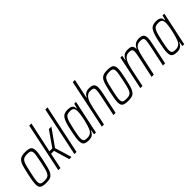

<svg xmlns="http://www.w3.org/2000/svg" viewBox="152 -1739 2742 2742"><g transform="rotate(-45 1523.5 -367.5)"><path d="M147 8Q100 8 72.5 0Q45 -8 32.5 -28.5Q20 -49 20 -85Q20 -114 26.5 -155.5Q33 -197 45 -254Q59 -319 71 -365Q83 -411 96.5 -441Q110 -471 129 -487.5Q148 -504 175 -511Q202 -518 240 -518Q287 -518 314.5 -509.5Q342 -501 354.5 -480Q367 -459 367 -421Q367 -392 360 -351Q353 -310 341 -254Q327 -189 315.5 -144Q304 -99 290 -69Q276 -39 257.5 -22Q239 -5 212 1.5Q185 8 147 8ZM146 -32Q176 -32 196 -37Q216 -42 230.5 -55.5Q245 -69 255.5 -94Q266 -119 275.5 -158.5Q285 -198 297 -254Q308 -312 315.5 -350.5Q323 -389 323 -414Q323 -440 315 -454Q307 -468 289 -473Q271 -478 241 -478Q205 -478 182 -469.5Q159 -461 144 -437.5Q129 -414 117 -369.5Q105 -325 90 -254Q77 -198 70.5 -159Q64 -120 64 -95Q64 -69 72 -55.5Q80 -42 98 -37Q116 -32 146 -32Z M394 0 550 -743H594L495 -280H553L714 -510H764L584 -256L661 0H616L545 -239H487L437 0Z M719 0 875 -743H919L762 0Z M1008 8Q968 8 943 -0.5Q918 -9 906.5 -30Q895 -51 895 -89Q895 -117 901 -159Q907 -201 919 -255Q935 -335 950.5 -386Q966 -437 985 -466Q1004 -495 1031.5 -506.5Q1059 -518 1098 -518Q1126 -518 1148.5 -512.5Q1171 -507 1185.5 -490Q1200 -473 1201 -437H1206L1226 -510H1262L1154 0H1117L1129 -74H1125Q1110 -38 1091 -20.5Q1072 -3 1051 2.5Q1030 8 1008 8ZM1016 -32Q1043 -32 1063 -40.5Q1083 -49 1098 -66Q1113 -83 1123 -109Q1131 -127 1139 -155Q1147 -183 1155.5 -215.5Q1164 -248 1171 -282Q1178 -316 1181.5 -346Q1185 -376 1185 -396Q1185 -441 1167.5 -459.5Q1150 -478 1108 -478Q1076 -478 1055 -470.5Q1034 -463 1019.5 -440.5Q1005 -418 992 -373.5Q979 -329 963 -255Q951 -198 944.5 -160Q938 -122 938 -97Q938 -70 946 -55.5Q954 -41 971.5 -36.5Q989 -32 1016 -32Z M1273 0 1429 -743H1473L1410 -448H1415Q1423 -464 1436 -480Q1449 -496 1472 -507Q1495 -518 1530 -518Q1569 -518 1591.5 -509Q1614 -500 1624 -480.5Q1634 -461 1634 -428Q1634 -408 1629.5 -379Q1625 -350 1619 -321L1551 0H1507L1572 -311Q1580 -349 1584.5 -376Q1589 -403 1589 -422Q1589 -457 1572.5 -467.5Q1556 -478 1517 -478Q1480 -478 1455.5 -459.5Q1431 -441 1415.5 -410Q1400 -379 1390 -340.5Q1380 -302 1371 -261L1316 0Z M1804 8Q1757 8 1729.5 0Q1702 -8 1689.5 -28.5Q1677 -49 1677 -85Q1677 -114 1683.5 -155.5Q1690 -197 1702 -254Q1716 -319 1728 -365Q1740 -411 1753.5 -441Q1767 -471 1786 -487.5Q1805 -504 1832 -511Q1859 -518 1897 -518Q1944 -518 1971.5 -509.5Q1999 -501 2011.5 -480Q2024 -459 2024 -421Q2024 -392 2017 -351Q2010 -310 1998 -254Q1984 -189 1972.5 -144Q1961 -99 1947 -69Q1933 -39 1914.5 -22Q1896 -5 1869 1.5Q1842 8 1804 8ZM1803 -32Q1833 -32 1853 -37Q1873 -42 1887.5 -55.5Q1902 -69 1912.5 -94Q1923 -119 1932.5 -158.5Q1942 -198 1954 -254Q1965 -312 1972.5 -350.5Q1980 -389 1980 -414Q1980 -440 1972 -454Q1964 -468 1946 -473Q1928 -478 1898 -478Q1862 -478 1839 -469.5Q1816 -461 1801 -437.5Q1786 -414 1774 -369.5Q1762 -325 1747 -254Q1734 -198 1727.5 -159Q1721 -120 1721 -95Q1721 -69 1729 -55.5Q1737 -42 1755 -37Q1773 -32 1803 -32Z M2051 0 2158 -510H2194L2182 -436H2188Q2196 -458 2210.5 -476.5Q2225 -495 2248.5 -506.5Q2272 -518 2306 -518Q2367 -518 2387 -499Q2407 -480 2407 -436H2412Q2422 -458 2437 -476.5Q2452 -495 2475.5 -506.5Q2499 -518 2533 -518Q2589 -518 2612 -497.5Q2635 -477 2635 -429Q2635 -408 2631 -382Q2627 -356 2619 -321L2551 0H2507L2573 -311Q2581 -351 2586 -378.5Q2591 -406 2591 -425Q2591 -458 2575 -468Q2559 -478 2525 -478Q2487 -478 2463 -463Q2439 -448 2425 -419.5Q2411 -391 2400.5 -351Q2390 -311 2379 -261L2323 0H2278L2345 -311Q2353 -351 2358 -379Q2363 -407 2363 -426Q2363 -459 2347 -468.5Q2331 -478 2298 -478Q2260 -478 2235 -459.5Q2210 -441 2194.5 -410Q2179 -379 2168.5 -340Q2158 -301 2149 -261L2094 0Z M2791 8Q2751 8 2726 -0.5Q2701 -9 2689.5 -30Q2678 -51 2678 -89Q2678 -117 2684 -159Q2690 -201 2702 -255Q2718 -335 2733.5 -386Q2749 -437 2768 -466Q2787 -495 2814.5 -506.5Q2842 -518 2881 -518Q2909 -518 2931.5 -512.5Q2954 -507 2968.5 -490Q2983 -473 2984 -437H2989L3009 -510H3045L2937 0H2900L2912 -74H2908Q2893 -38 2874 -20.5Q2855 -3 2834 2.5Q2813 8 2791 8ZM2799 -32Q2826 -32 2846 -40.5Q2866 -49 2881 -66Q2896 -83 2906 -109Q2914 -127 2922 -155Q2930 -183 2938.5 -215.5Q2947 -248 2954 -282Q2961 -316 2964.5 -346Q2968 -376 2968 -396Q2968 -441 2950.5 -459.5Q2933 -478 2891 -478Q2859 -478 2838 -470.5Q2817 -463 2802.5 -440.5Q2788 -418 2775 -373.5Q2762 -329 2746 -255Q2734 -198 2727.5 -160Q2721 -122 2721 -97Q2721 -70 2729 -55.5Q2737 -41 2754.5 -36.5Q2772 -32 2799 -32Z"/></g></svg>

Font: Saira Condensed ExtraLight
Style: Italic
Weight: 250
Width: 3
Italic angle: -12°
Designer: Hector Gatti with collaboration of the Omnibus-Type team
Foundry: Omnibus-Type
Version: Version 1.101